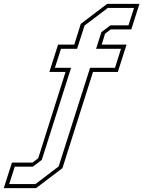

<svg xmlns="http://www.w3.org/2000/svg" viewBox="-128 -770 740 990"><path d="M-108.5 200 -66.5 68.5H39.5L69 46L210 -399H126.5L171.5 -540H255L288.5 -647L424.5 -750H591L549 -618.5H443L413.5 -596L396.5 -540H524.5L479.5 -399H351.5L194 97L58 200ZM-80.5 179H55L174.5 88L336.5 -420.5H465L496 -518.5H367.5L395 -604.5L441.5 -639.5H534.5L563 -729H428L308 -638.5L269.5 -518.5H186.5L155 -420.5H238.5L87.5 54.5L41 89.5H-52Z"/></svg>

Font: Tourney ExtraLight
Style: Italic
Weight: 250
Italic angle: -12°
Version: Version 1.015